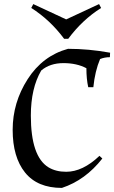

<svg xmlns="http://www.w3.org/2000/svg" viewBox="-20 -905 559 940"><path d="M304 -810 465 -885 475 -866Q383 -808 314 -715H294Q225 -808 133 -866L143 -885ZM304 -64Q385 -64 467 -142L481 -129Q398 -23 283 15Q163 15 102.5 -60.5Q42 -136 42 -269.5Q42 -403 115.5 -517.5Q189 -632 313 -666Q414 -666 519 -647L518 -625Q492 -625 470 -616Q445 -557 437 -478H412Q403 -518 403 -571Q356 -596 290.5 -596Q225 -596 182 -560Q131 -473 131 -339Q131 -139 217 -86Q253 -64 304 -64Z"/></svg>

Font: Almendra
Style: Regular
Weight: 400
Designer: Ana Sanfelippo
Foundry: Ana Sanfelippo
Version: Version 1.004